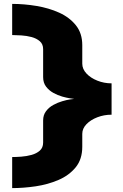

<svg xmlns="http://www.w3.org/2000/svg" viewBox="-20 -744 633 986"><path d="M42.5 222V62.5Q62.5 62.5 89.5 60.5Q116.5 58.5 142 51.5Q167.5 44.5 184.5 29.5Q201.5 14.5 201.5 -12V-125.5Q201.5 -153.5 216.5 -173.2Q231.5 -193 254 -205.2Q276.5 -217.5 299.8 -224.2Q323 -231 340.2 -233.5Q357.5 -236 361 -236Q357.5 -236.5 340.2 -239Q323 -241.5 299.8 -248Q276.5 -254.5 254 -267Q231.5 -279.5 216.5 -299.2Q201.5 -319 201.5 -348V-491.5Q201.5 -517.5 184.5 -532.2Q167.5 -547 142 -553.8Q116.5 -560.5 89.5 -562.2Q62.5 -564 42.5 -564V-724Q103.5 -724 167 -713.5Q230.5 -703 283.8 -679Q337 -655 369.8 -614Q402.5 -573 402.5 -512V-417Q402.5 -389.5 424 -366.5Q445.5 -343.5 480 -329.8Q514.5 -316 553 -316V-155Q514.5 -155 480 -141.8Q445.5 -128.5 424 -106.2Q402.5 -84 402.5 -56.5V9.5Q402.5 74 368.5 115.5Q334.5 157 280.2 180.2Q226 203.5 163.2 212.8Q100.5 222 42.5 222Z"/></svg>

Font: Anybody UltraExpanded ExtraBold
Style: Regular
Weight: 800
Width: 9
Designer: Tyler Finck
Foundry: Etcetera Type Company
Version: Version 1.010; ttfautohint (v1.8.3) -l 8 -r 50 -G 200 -x 14 